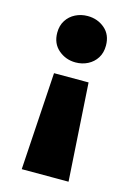

<svg xmlns="http://www.w3.org/2000/svg" viewBox="-111 -588 577 832"><g transform="rotate(15 177.5 -172.5)"><path d="M72 184.5 99.5 -253.5H254.5L282 184.5ZM177 -322.5Q133 -322.5 100.2 -350.5Q67.5 -378.5 67.5 -427Q67.5 -459 82.5 -482.2Q97.5 -505.5 122.5 -518Q147.5 -530.5 177 -530.5Q221.5 -530.5 253.8 -503Q286 -475.5 286 -427Q286 -394.5 271.2 -371.2Q256.5 -348 231.5 -335.2Q206.5 -322.5 177 -322.5Z"/></g></svg>

Font: Geologica Thin Cursive ExtraBold
Style: Regular
Weight: 800
Version: Version 1.010;gftools[0.9.28]